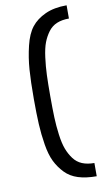

<svg xmlns="http://www.w3.org/2000/svg" viewBox="-90 -778 475 886"><g transform="rotate(-10 147.0 -334.5)"><path d="M289 66Q239 66 202.5 54.5Q166 43 141.5 17.5Q117 -8 101.5 -39.5Q86 -71 78 -120Q70 -169 67.5 -217.5Q65 -266 65 -335Q65 -418 69 -473Q73 -528 86 -582Q99 -636 123 -666.5Q147 -697 188.5 -716Q230 -735 289 -735V-673Q256 -673 232 -663Q208 -653 192 -631.5Q176 -610 166 -584Q156 -558 150.5 -516Q145 -474 143.5 -434Q142 -394 142 -335Q142 -276 143.5 -235.5Q145 -195 150.5 -153.5Q156 -112 166 -85.5Q176 -59 192 -37.5Q208 -16 232 -6Q256 4 289 4Z"/></g></svg>

Font: Glegoo
Style: Regular
Weight: 400
Version: Version 2.0.1; ttfautohint (v0.9) -r 48 -G 60